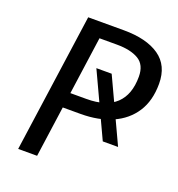

<svg xmlns="http://www.w3.org/2000/svg" viewBox="-126 -793 830 896"><g transform="rotate(20 289.0 -344.5)"><path d="M422 -168 277 -479H353L498 -168ZM243 -615 157 0H63L160 -689H337Q450 -689 513.5 -645Q577 -601 577 -510Q577 -426 540 -369Q503 -312 436.5 -282.5Q370 -253 281 -253H177L187 -328H283Q380 -328 428.5 -374Q477 -420 477 -509Q477 -568 437.5 -591.5Q398 -615 330 -615Z"/></g></svg>

Font: Fira Sans Variable
Style: Italic
Weight: 397
Italic angle: -8°
Designer: Carrois Corporate & Edenspiekermann AG
Foundry: Carrois Corporate GbR & Edenspiekermann AG
Version: Version 4.202